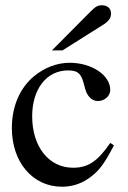

<svg xmlns="http://www.w3.org/2000/svg" viewBox="-20 -698 484 728"><path d="M398 -156C350 -86 314 -62 257 -62C165 -62 102 -142 102 -257C102 -361 157 -431 238 -431C274 -431 287 -420 297 -383L303 -361C311 -332 329 -315 351 -315C377 -315 398 -334 398 -357C398 -413 328 -460 244 -460C197 -460 149 -442 109 -409C55 -364 25 -295 25 -212C25 -83 104 10 215 10C258 10 296 -4 330 -32C360 -56 380 -85 412 -147ZM177 -507H217L371 -604C392 -617 401 -630 401 -646C401 -666 388 -678 366 -678C351 -678 342 -673 324 -655Z"/></svg>

Font: XITS
Style: Regular
Weight: 400
Designer: MicroPress Inc., with final additions and corrections provided by Coen Hoffman, Elsevier (retired)
Version: Version 1.302